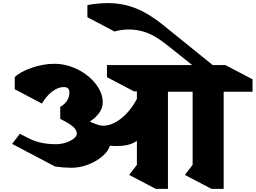

<svg xmlns="http://www.w3.org/2000/svg" viewBox="-20 -1205 1647 1237"><path d="M1421 -614V12H1343L1171 -78L1221 -143V-614H1062V12H984L812 -78L862 -143V-297Q832 -278 801 -271Q770 -264 727 -264Q714 -264 688 -266Q678 -231 639.5 -198Q601 -165 547.5 -144.5Q494 -124 441 -124Q393 -124 335 -132L58 -278L108 -343L171 -311Q241 -276 341 -276Q373 -276 404 -286Q435 -296 455 -312Q475 -328 475 -344Q475 -367 451 -388.5Q427 -410 368 -439V-517Q395 -531 411 -555Q427 -579 427 -607Q427 -627 418.5 -635.5Q410 -644 390 -644Q354 -644 316.5 -615.5Q279 -587 250 -538L75 -630V-708Q112 -744 186.5 -769Q261 -794 330 -794Q407 -794 479.5 -758Q552 -722 597 -664Q642 -606 642 -545Q642 -511 620 -479Q598 -447 559 -422L571 -416Q619 -395 644 -395Q702 -395 761.5 -442.5Q821 -490 862 -568V-616H844L669 -708V-786H1218L1055 -916Q983 -973 926.5 -994Q870 -1015 812 -1015Q760 -1015 718 -1002L543 -1094V-1172Q608 -1185 676 -1185Q771 -1185 856 -1151Q941 -1117 1032 -1043L1350 -786H1432L1607 -694V-614Z"/></svg>

Font: Inknut Antiqua Black
Style: Regular
Weight: 900
Designer: Claus Eggers Sørensen
Foundry: Claus Eggers Sørensen
Version: Version 1.003; ttfautohint (v1.8.2) -l 8 -r 50 -G 200 -x 14 